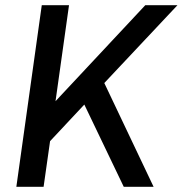

<svg xmlns="http://www.w3.org/2000/svg" viewBox="-20 -720 704 740"><path d="M141 -700H246L194 -330L540 -700H664L382 -400L572 0H457L305 -317L173 -176L148 0H43Z"/></svg>

Font: Pathway Extreme 8pt Thin 12pt Medium
Style: Italic
Weight: 500
Italic angle: -8°
Version: Version 1.001;gftools[0.9.26]